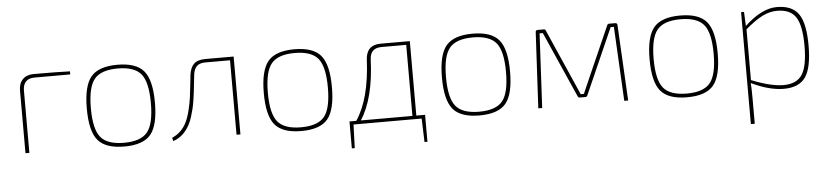

<svg xmlns="http://www.w3.org/2000/svg" viewBox="-43 -731 5096 1179"><g transform="rotate(-5 2505.5 -141.0)"><path d="M92 0V-386Q92 -430 116.5 -455Q141 -480 184 -480Q331 -480 408 -477V-458H189Q116 -458 116 -383V0Z M538 -435.5Q585 -492 701 -492Q817 -492 864 -435.5Q911 -379 911 -240Q911 -101 864 -44.5Q817 12 701 12Q585 12 538 -44.5Q491 -101 491 -240Q491 -379 538 -435.5ZM845 -419Q804 -469 701 -469Q598 -469 557 -419Q516 -369 516 -240Q516 -111 557 -61Q598 -11 701 -11Q804 -11 845 -61Q886 -111 886 -240Q886 -369 845 -419Z M1417 -480V0H1393V-459H1240Q1205 -459 1187.5 -441.5Q1170 -424 1166 -389Q1165 -380 1160.5 -340Q1156 -300 1154.5 -284.5Q1153 -269 1147.5 -234.5Q1142 -200 1137 -180Q1132 -160 1124 -134Q1116 -108 1106 -89Q1068 -16 1002 5L998 -16Q1057 -42 1086 -100Q1101 -129 1112 -174Q1123 -219 1127.5 -252.5Q1132 -286 1137 -333.5Q1142 -381 1143 -390Q1149 -436 1172 -458Q1195 -480 1242 -480Z M1629 -435.5Q1676 -492 1792 -492Q1908 -492 1955 -435.5Q2002 -379 2002 -240Q2002 -101 1955 -44.5Q1908 12 1792 12Q1676 12 1629 -44.5Q1582 -101 1582 -240Q1582 -379 1629 -435.5ZM1936 -419Q1895 -469 1792 -469Q1689 -469 1648 -419Q1607 -369 1607 -240Q1607 -111 1648 -61Q1689 -11 1792 -11Q1895 -11 1936 -61Q1977 -111 1977 -240Q1977 -369 1936 -419Z M2557 -21V145H2539L2534 0H2114L2109 145H2091V-21H2133Q2219 -149 2230 -389Q2235 -480 2323 -480H2503V-21ZM2479 -21V-459H2326Q2257 -459 2254 -388Q2245 -150 2161 -21Z M2727 -435.5Q2774 -492 2890 -492Q3006 -492 3053 -435.5Q3100 -379 3100 -240Q3100 -101 3053 -44.5Q3006 12 2890 12Q2774 12 2727 -44.5Q2680 -101 2680 -240Q2680 -379 2727 -435.5ZM3034 -419Q2993 -469 2890 -469Q2787 -469 2746 -419Q2705 -369 2705 -240Q2705 -111 2746 -61Q2787 -11 2890 -11Q2993 -11 3034 -61Q3075 -111 3075 -240Q3075 -369 3034 -419Z M3732 -480H3768Q3782 -480 3782 -467L3807 0H3783L3759 -458H3739L3560 -53Q3556 -44 3548 -44H3512Q3504 -44 3500 -53L3321 -458H3301L3277 0H3253L3278 -467Q3278 -480 3292 -480H3329Q3338 -480 3341 -471L3491 -130Q3511 -86 3520 -64H3540Q3542 -69 3552.5 -93.5Q3563 -118 3569 -131L3719 -471Q3722 -480 3732 -480Z M4007 -435.5Q4054 -492 4170 -492Q4286 -492 4333 -435.5Q4380 -379 4380 -240Q4380 -101 4333 -44.5Q4286 12 4170 12Q4054 12 4007 -44.5Q3960 -101 3960 -240Q3960 -379 4007 -435.5ZM4314 -419Q4273 -469 4170 -469Q4067 -469 4026 -419Q3985 -369 3985 -240Q3985 -111 4026 -61Q4067 -11 4170 -11Q4273 -11 4314 -61Q4355 -111 4355 -240Q4355 -369 4314 -419Z M4563 -480 4567 -393Q4673 -492 4766 -492Q4860 -492 4900 -434.5Q4940 -377 4940 -240Q4940 -103 4900 -45.5Q4860 12 4766 12Q4677 12 4566 -41Q4569 -16 4569 51V210H4545V-480ZM4569 -372V-59Q4689 -11 4766 -11Q4847 -11 4881 -63Q4915 -115 4915 -240Q4915 -365 4881 -417Q4847 -469 4766 -469Q4720 -469 4675 -446.5Q4630 -424 4569 -372Z"/></g></svg>

Font: Exo 2.0 Thin
Style: Regular
Weight: 250
Designer: Natanael Gama
Version: Version 1.001;PS 001.001;hotconv 1.0.70;makeotf.lib2.5.58329